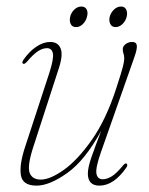

<svg xmlns="http://www.w3.org/2000/svg" viewBox="-20 -561 456 588"><path d="M368 -59.5Q372 -55.5 367 -48Q328.5 7.5 284.5 7.5Q249.5 7.5 249 -29Q249 -48 260.5 -81Q272 -114 290 -160.5Q240.5 -70 186 -31.2Q131.5 7.5 92 7.5Q48.5 7.5 43.8 -25.5Q39 -58.5 58 -114.5L131 -337.5Q145 -381 142 -397.2Q139 -413.5 123.5 -413.5Q111.5 -413.5 97.2 -404.8Q83 -396 63 -372.5Q54.5 -363 50.5 -366Q46 -368.5 51.5 -377.5Q69.5 -403.5 91.2 -418Q113 -432.5 133.5 -432.5Q157.5 -432.5 165.5 -413Q173.5 -393.5 161 -354.5L81 -108Q63 -51.5 71 -31.2Q79 -11 105 -11Q133.5 -11 176 -41.2Q218.5 -71.5 262 -133.8Q305.5 -196 336.5 -292Q352.5 -341 356.5 -357.2Q360.5 -373.5 360.5 -382Q360.5 -391 358.2 -396.8Q356 -402.5 356 -410.5Q356 -419.5 364.8 -426Q373.5 -432.5 385 -432.5Q397.5 -432.5 399 -421.8Q400.5 -411 391 -384.5L289.5 -96Q272.5 -48 275.2 -30Q278 -12 295 -12Q307 -12 321.5 -20.5Q336 -29 357 -54.5Q364 -63 368 -59.5ZM213 -478Q201 -478 196.5 -487.5Q192 -497 195 -510Q198 -522.5 207.8 -531.8Q217.5 -541 229 -541Q241 -541 245.5 -531.8Q250 -522.5 246.5 -510Q243.5 -497 234 -487.5Q224.5 -478 213 -478ZM334 -478Q322.5 -478 317.8 -487.5Q313 -497 316 -510Q319.5 -522.5 329.2 -531.8Q339 -541 350.5 -541Q362 -541 366.5 -531.8Q371 -522.5 368 -510Q365 -497 355.2 -487.5Q345.5 -478 334 -478Z"/></svg>

Font: Fraunces 144pt Soft Thin
Style: Italic
Weight: 100
Italic angle: -16°
Version: Version 1.000;[0bf87f6ff]